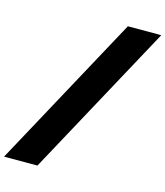

<svg xmlns="http://www.w3.org/2000/svg" viewBox="-249 -943 986 1145"><g transform="rotate(15 244.0 -371.0)"><path d="M397 -842H603L91 100H-115Z"/></g></svg>

Font: Montserrat Alternates Black
Style: Italic
Weight: 900
Italic angle: -11.3°
Designer: Julieta Ulanovsky
Foundry: Julieta Ulanovsky
Version: Version 7.200